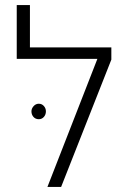

<svg xmlns="http://www.w3.org/2000/svg" viewBox="-20 -737 509 757"><path d="M98 -550H419V-502L221 0H167L364 -505H46V-717H98ZM161 -298Q161 -285 153 -276Q145 -267 133 -267Q120 -267 112 -276Q104 -285 104 -298Q104 -309 112.5 -318.5Q121 -328 133 -328Q145 -328 153 -319Q161 -310 161 -298Z"/></svg>

Font: Assistant Light
Style: Regular
Weight: 300
Designer: Hebrew By Ben Nathan, Latin by Paul Hunt
Version: Version 2.001;PS 002.001;hotconv 1.0.88;makeotf.lib2.5.64775